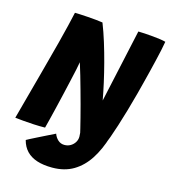

<svg xmlns="http://www.w3.org/2000/svg" viewBox="-121 -732 918 1030"><g transform="rotate(15 338.0 -217.0)"><path d="M263.5 200.5Q215 200.5 179.5 189Q144 177.5 121.2 154Q98.5 130.5 89 94Q92 92 107 84.2Q122 76.5 144 65.5Q166 54.5 190.8 42.2Q215.5 30 238 19Q245 39 260 52.5Q275 66 296 66Q315 66 330 57Q345 48 353.8 33.5Q362.5 19 362.5 2.5Q362.5 -7.5 361.2 -19Q360 -30.5 358 -39L521.5 -36Q500 34.5 465.8 87.8Q431.5 141 381.8 170.8Q332 200.5 263.5 200.5ZM172 3Q141.5 3.5 108.5 1.8Q75.5 0 47.5 -2.5Q19.5 -5 4 -7Q5.5 -12 11.5 -34.5Q17.5 -57 27 -92Q36.5 -127 48 -169.8Q59.5 -212.5 72 -258.5Q84.5 -304.5 96 -348.5Q111 -403 124.8 -456.8Q138.5 -510.5 149.8 -556.8Q161 -603 167.5 -633.5Q177.5 -633.5 197 -632.5Q216.5 -631.5 239.8 -630Q263 -628.5 285.2 -626.2Q307.5 -624 323.5 -621.5Q342 -574.5 358.2 -522Q374.5 -469.5 388.5 -416Q402.5 -362.5 413.8 -312Q425 -261.5 433 -217.5L522 -624.5Q537 -624.5 559 -623Q581 -621.5 604.2 -619.5Q627.5 -617.5 647 -614.5Q666.5 -611.5 676 -608.5Q672.5 -587 666.5 -559.2Q660.5 -531.5 653 -499.8Q645.5 -468 637.2 -434.2Q629 -400.5 620.2 -366.8Q611.5 -333 603.5 -302Q590 -251.5 575.8 -202.2Q561.5 -153 548 -110.8Q534.5 -68.5 524 -39.8Q513.5 -11 508 -1.5Q494 -1 478.2 -0.8Q462.5 -0.5 446.5 -0.5Q423 -0.5 401 -1.5Q379 -2.5 364.5 -5Q361.5 -17.5 355.8 -41.8Q350 -66 341.8 -98Q333.5 -130 323.8 -166.8Q314 -203.5 303.2 -241.8Q292.5 -280 282 -316.5Q271.5 -353 261.5 -384Q259.5 -370 253.2 -340.8Q247 -311.5 238.2 -273.5Q229.5 -235.5 220 -194Q210.5 -152.5 201 -113.5Q191.5 -74.5 184 -43.8Q176.5 -13 172 3Z"/></g></svg>

Font: Grandstander Thin
Style: Bold Italic
Weight: 700
Italic angle: -15°
Version: Version 1.200